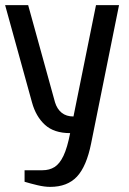

<svg xmlns="http://www.w3.org/2000/svg" viewBox="-20 -720 505 750"><path d="M176 10Q154 10 126.5 3.5Q99 -3 76 -10V-55H146Q173 -55 193 -67.5Q213 -80 228 -111.5Q243 -143 254 -200Q191 -200 155.5 -232.5Q120 -265 105 -320L0 -700H90L195 -320Q203 -294 221 -279.5Q239 -265 267 -265L355 -700H445L336 -160Q318 -70 280.5 -30Q243 10 176 10Z"/></svg>

Font: Cuprum
Style: Regular
Weight: 400
Designer: Jovanny Lemonad
Foundry: Jovanny Lemonad
Version: Version 3.000